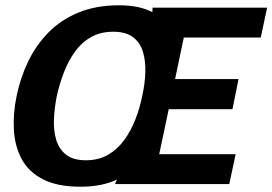

<svg xmlns="http://www.w3.org/2000/svg" viewBox="-20 -696 1030 726"><path d="M284 10Q197 10 142.5 -18Q88 -46 62 -94.5Q36 -143 32.5 -205Q29 -267 43 -334Q57 -402 86.5 -463.5Q116 -525 163 -573Q210 -621 276.5 -648.5Q343 -676 430 -676Q471 -676 502.5 -669Q534 -662 556 -650L557 -667H990L966 -554H675L642 -397H882L859 -283H618L582 -113H871L847 0H415L422 -17Q395 -4 360.5 3Q326 10 284 10ZM305 -90Q353 -90 389 -111Q425 -132 450.5 -167.5Q476 -203 492.5 -246Q509 -289 518 -334Q528 -379 529.5 -422Q531 -465 520.5 -500Q510 -535 483 -555.5Q456 -576 408 -576Q360 -576 324 -555.5Q288 -535 263 -500Q238 -465 221.5 -422Q205 -379 195 -334Q186 -289 184 -246Q182 -203 192.5 -167.5Q203 -132 230 -111Q257 -90 305 -90Z"/></svg>

Font: Epunda Sans
Style: Bold Italic
Weight: 700
Italic angle: -12.0243°
Designer: Simon Atzbach
Foundry: typofactur
Version: Version 2.204; ttfautohint (v1.8.4.7-5d5b)